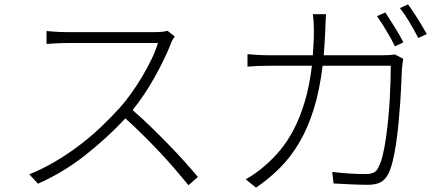

<svg xmlns="http://www.w3.org/2000/svg" viewBox="-20 -831 2040 879"><path d="M780 -664Q776 -659 770 -648.5Q764 -638 762 -631Q749 -597 730 -558Q711 -519 688.5 -478.5Q666 -438 640 -399Q614 -360 587 -327Q628 -292 670 -251Q712 -210 751.5 -169.5Q791 -129 825.5 -90.5Q860 -52 886 -21L843 17Q817 -15 783.5 -54Q750 -93 712 -133.5Q674 -174 633.5 -214Q593 -254 554 -289Q471 -200 371 -121Q271 -42 154 10L114 -33Q174 -57 231 -90.5Q288 -124 340.5 -163.5Q393 -203 439.5 -247Q486 -291 527 -336Q553 -365 580 -402.5Q607 -440 631 -480.5Q655 -521 674 -560.5Q693 -600 703 -634H284Q272 -634 257 -633.5Q242 -633 228.5 -632Q215 -631 205 -630.5Q195 -630 193 -630V-689Q195 -689 205.5 -688Q216 -687 229.5 -686Q243 -685 257.5 -684.5Q272 -684 284 -684H689Q727 -684 747 -690Z M1730 -578Q1751 -578 1764 -579Q1777 -580 1787 -582L1826 -562Q1824 -548 1822.5 -537Q1821 -526 1820 -515Q1819 -493 1817.5 -455Q1816 -417 1813 -372Q1810 -327 1805.5 -277.5Q1801 -228 1794.5 -182Q1788 -136 1779 -98Q1770 -60 1759 -37Q1744 -8 1722 3.5Q1700 15 1664 15Q1629 15 1588.5 13Q1548 11 1507 9L1501 -44Q1543 -39 1582 -36.5Q1621 -34 1654 -34Q1674 -34 1689.5 -40.5Q1705 -47 1713 -66Q1724 -87 1732.5 -122Q1741 -157 1747 -199.5Q1753 -242 1757.5 -289Q1762 -336 1764.5 -380.5Q1767 -425 1768 -464Q1769 -503 1769 -530H1457Q1443 -416 1416 -330Q1389 -244 1350 -178Q1311 -112 1261 -62Q1211 -12 1152 28L1105 -10Q1125 -21 1148.5 -37.5Q1172 -54 1190 -70Q1228 -102 1263 -144Q1298 -186 1326.5 -241.5Q1355 -297 1376 -368Q1397 -439 1408 -530H1219Q1187 -530 1162 -529Q1137 -528 1113 -526V-583Q1136 -581 1162.5 -579.5Q1189 -578 1218 -578H1412Q1414 -604 1415.5 -631.5Q1417 -659 1417 -688Q1417 -705 1416 -726.5Q1415 -748 1412 -766H1473Q1471 -749 1470.5 -728Q1470 -707 1469 -689Q1468 -660 1466 -632Q1464 -604 1462 -578ZM1744 -774Q1753 -760 1764 -743Q1775 -726 1786.5 -707.5Q1798 -689 1808.5 -671Q1819 -653 1827 -637L1788 -619Q1781 -634 1771 -652Q1761 -670 1750 -688.5Q1739 -707 1727.5 -725Q1716 -743 1706 -757ZM1848 -811Q1858 -797 1870 -779.5Q1882 -762 1893.5 -743.5Q1905 -725 1915.5 -707Q1926 -689 1934 -675L1895 -657Q1878 -690 1855.5 -728Q1833 -766 1811 -794Z"/></svg>

Font: SpoqaHanSansJP-Light
Style: Regular
Weight: 300
Designer: [Source Han Sans]
Ryoko NISHIZUKA  (kana & ideographs); Paul D. Hunt (Latin, Greek & Cyrillic); Wenlong ZHANG  (bopomofo
Foundry: Spoqa (http://bi.spoqa.com)
Version: Version 1.002.20150607